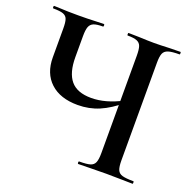

<svg xmlns="http://www.w3.org/2000/svg" viewBox="-113 -740 861 855"><g transform="rotate(20 317.0 -312.5)"><path d="M355 -613Q353 -613 353 -619Q353 -625 355 -625L405 -624Q449 -622 476 -622Q504 -622 548 -624L601 -625Q603 -625 603 -619Q603 -613 601 -613Q565 -613 548 -607.5Q531 -602 525 -588Q519 -574 519 -544V-81Q519 -51 525 -36.5Q531 -22 548 -17Q565 -12 601 -12Q603 -12 603 -6Q603 0 601 0Q568 0 548 -1L476 -2L398 -1Q378 0 344 0Q341 0 341 -6Q341 -12 344 -12Q380 -12 396 -17Q412 -22 418 -36.5Q424 -51 424 -81V-542Q424 -572 419 -586.5Q414 -601 399.5 -607Q385 -613 355 -613ZM251 -246Q168 -246 121.5 -289Q75 -332 75 -408V-544Q75 -574 70 -588Q65 -602 50 -607.5Q35 -613 3 -613Q0 -613 0 -619Q0 -625 3 -625Q21 -625 32 -624Q64 -622 117 -622Q160 -622 204 -624Q217 -625 238 -625Q241 -625 241 -619Q241 -613 238 -613Q208 -613 194 -607Q180 -601 174.5 -586.5Q169 -572 169 -542V-443Q169 -369 199.5 -332.5Q230 -296 297 -296Q365 -296 441 -336L450 -329Q399 -286 352 -266Q305 -246 251 -246Z"/></g></svg>

Font: Cormorant SC SemiBold
Style: Regular
Weight: 600
Designer: Christian Thalmann (Catharsis Fonts)
Foundry: Catharsis Fonts
Version: Version 4.000